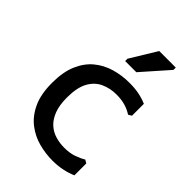

<svg xmlns="http://www.w3.org/2000/svg" viewBox="-219 -829 936 936"><g transform="rotate(45 249.0 -361.0)"><path d="M321 12Q274 12 226.5 -0.5Q179 -13 139.5 -43.5Q100 -74 76 -125.5Q52 -177 52 -255Q52 -330 74 -381Q96 -432 133.5 -463Q171 -494 219 -508Q267 -522 319 -522Q357 -522 386.5 -516Q416 -510 441 -499V-417L424 -407Q401 -422 374.5 -429.5Q348 -437 315 -437Q271 -437 234 -420Q197 -403 175.5 -363.5Q154 -324 154 -256Q154 -202 168 -166.5Q182 -131 205 -110.5Q228 -90 257.5 -81.5Q287 -73 317 -73Q355 -73 383.5 -83Q412 -93 431 -105L448 -95V-13Q420 -1 388.5 5.5Q357 12 321 12ZM306 -582H229V-598L312 -734H426V-718Z"/></g></svg>

Font: AR One Sans Medium
Style: Regular
Weight: 500
Designer: Niteesh Yadav
Foundry: Niteesh Yadav
Version: Version 1.001;gftools[0.9.33]